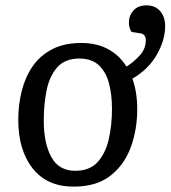

<svg xmlns="http://www.w3.org/2000/svg" viewBox="-20 -681 635 715"><path d="M254 14Q155 14 101.5 -54Q48 -122 48 -235Q48 -291 61 -342.5Q74 -394 101.5 -434Q129 -474 174 -497.5Q219 -521 283 -521Q340 -521 382.5 -498Q425 -475 451 -433Q478 -450 500.5 -474.5Q523 -499 523 -532Q523 -554 502 -557L470 -562Q460 -576 460 -597Q460 -623 477 -642Q494 -661 526 -661Q558 -661 576.5 -639.5Q595 -618 595 -584Q595 -531 563.5 -476.5Q532 -422 473 -388Q491 -339 491 -274Q491 -198 467 -132.5Q443 -67 391 -26.5Q339 14 254 14ZM260 -45Q314 -45 343.5 -77.5Q373 -110 385 -162.5Q397 -215 397 -275Q397 -330 385.5 -372Q374 -414 347.5 -438.5Q321 -463 275 -463Q222 -463 193 -430Q164 -397 153.5 -344.5Q143 -292 143 -231Q143 -148 171 -96.5Q199 -45 260 -45Z"/></svg>

Font: Literata 12pt
Style: Italic
Weight: 400
Italic angle: -2°
Designer: Latin by Veronika Burian and Jose Scaglione. Greek by Irene Vlachou. Cyrillic by Vera Evstafieva
Foundry: TypeTogether
Version: Version 3.002